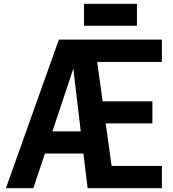

<svg xmlns="http://www.w3.org/2000/svg" viewBox="-20 -988 910 1008"><path d="M699 -853ZM699 -853H421V-968H699ZM830 0H440L418 -182H216L155 0H11L289 -780H830V-663H490L519 -456H780V-340H535L566 -117H830ZM404 -298 365 -628 255 -298Z"/></svg>

Font: Tanohe Sans SemiBold
Style: Regular
Weight: 600
Designer: Village Type and Design LLC & Cristiano Sobral
Foundry: Cooper Hewitt Smithsonian Design Museum
Version: Version 1.00;September 29, 2021;FontCreator 13.0.0.2655 64-b